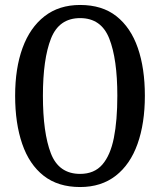

<svg xmlns="http://www.w3.org/2000/svg" viewBox="-20 -744 645 774"><path d="M303 10Q214 10 156 -35.5Q98 -81 69.5 -164Q41 -247 41 -358Q41 -469 71 -551Q101 -633 159.5 -678.5Q218 -724 303 -724Q392 -724 449.5 -678.5Q507 -633 535.5 -551Q564 -469 564 -358Q564 -247 534.5 -164Q505 -81 446.5 -35.5Q388 10 303 10ZM303 -43Q360 -43 392.5 -80.5Q425 -118 439 -188Q453 -258 453 -358Q453 -506 420.5 -588.5Q388 -671 303 -671Q218 -671 185.5 -588.5Q153 -506 153 -358Q153 -209 185 -126Q217 -43 303 -43Z"/></svg>

Font: Noto Serif ExtraCondensed Medium
Style: Regular
Weight: 500
Width: 2
Designer: Monotype Design Team
Foundry: Monotype Imaging Inc.
Version: Version 2.015